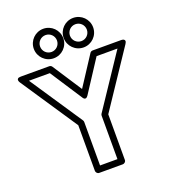

<svg xmlns="http://www.w3.org/2000/svg" viewBox="-197 -1267 1262 1432"><g transform="rotate(-20 434.5 -551.5)"><path d="M315 -1078C352.2 -1078 382 -1048.2 382 -1011C382 -973.8 352.2 -944 315 -944C277.8 -944 248 -973.8 248 -1011C248 -1048.2 277.8 -1078 315 -1078ZM315 -1128C250.2 -1128 198 -1075.8 198 -1011C198 -946.2 250.2 -894 315 -894C379.8 -894 432 -946.2 432 -1011C432 -1075.8 379.8 -1128 315 -1128ZM552 -1078C589.2 -1078 619 -1048.2 619 -1011C619 -973.8 589.2 -944 552 -944C514.8 -944 485 -973.8 485 -1011C485 -1048.2 514.8 -1078 552 -1078ZM552 -1128C487.2 -1128 435 -1075.8 435 -1011C435 -946.2 487.2 -894 552 -894C616.8 -894 669 -946.2 669 -1011C669 -1075.8 616.8 -1128 552 -1128ZM82.8 -800H248.5L413.1 -547.4C413.1 -547.4 431.5 -511.4 454.9 -547.4L619.5 -800H785.2L507.2 -383.9C504.5 -379.8 503 -374 503 -370V-25H365V-370C365 -375 363 -380.6 360.8 -383.9ZM36 -850C-12.5 -850 15.2 -811.1 15.2 -811.1L315 -362.4V0C315 10.7 324.9 25 340 25H528C538.7 25 553 15.1 553 0V-362.4L852.8 -811.1C879.7 -851.4 832 -850 832 -850H606C598.1 -850 589.7 -845.8 585.1 -838.6L434 -606.8L282.9 -838.6C278.6 -845.3 270.5 -850 262 -850Z"/></g></svg>

Font: Hussar Ekologiczny
Style: Regular
Weight: 400
Foundry: Cannot Into Space Fonts
Version: Version 0.97